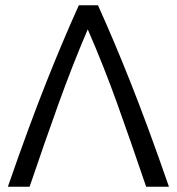

<svg xmlns="http://www.w3.org/2000/svg" viewBox="-20 -713 675 733"><path d="M10 0Q53 -124 89 -221.5Q125 -319 157 -399.5Q189 -480 219 -551Q249 -622 281 -693H354Q386 -622 416 -551Q446 -480 478 -399.5Q510 -319 546 -221.5Q582 -124 625 0H538Q480 -171 428 -316Q376 -461 315 -601Q256 -463 203.5 -317Q151 -171 93 0Z"/></svg>

Font: Ubuntu Sans
Style: Regular
Weight: 400
Designer: Dalton Maag Ltd
Foundry: Dalton Maag Ltd
Version: Version 1.006; ttfautohint (v1.8.4.7-5d5b)